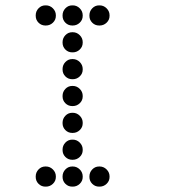

<svg xmlns="http://www.w3.org/2000/svg" viewBox="-20 -708 640 715"><path d="M149 -688Q134 -688 123.5 -677Q113 -666 113 -651V-649Q113 -634 123.5 -623.5Q134 -613 149 -613H151Q166 -613 177 -623.5Q188 -634 188 -649V-651Q188 -666 177 -677Q166 -688 151 -688ZM249 -688Q234 -688 223.5 -677Q213 -666 213 -651V-649Q213 -634 223.5 -623.5Q234 -613 249 -613H251Q266 -613 277 -623.5Q288 -634 288 -649V-651Q288 -666 277 -677Q266 -688 251 -688ZM349 -688Q334 -688 323.5 -677Q313 -666 313 -651V-649Q313 -634 323.5 -623.5Q334 -613 349 -613H351Q366 -613 377 -623.5Q388 -634 388 -649V-651Q388 -666 377 -677Q366 -688 351 -688ZM249 -588Q234 -588 223.5 -577Q213 -566 213 -551V-549Q213 -534 223.5 -523.5Q234 -513 249 -513H251Q266 -513 277 -523.5Q288 -534 288 -549V-551Q288 -566 277 -577Q266 -588 251 -588ZM249 -488Q234 -488 223.5 -477Q213 -466 213 -451V-449Q213 -434 223.5 -423.5Q234 -413 249 -413H251Q266 -413 277 -423.5Q288 -434 288 -449V-451Q288 -466 277 -477Q266 -488 251 -488ZM249 -388Q234 -388 223.5 -377Q213 -366 213 -351V-349Q213 -334 223.5 -323.5Q234 -313 249 -313H251Q266 -313 277 -323.5Q288 -334 288 -349V-351Q288 -366 277 -377Q266 -388 251 -388ZM249 -288Q234 -288 223.5 -277Q213 -266 213 -251V-249Q213 -234 223.5 -223.5Q234 -213 249 -213H251Q266 -213 277 -223.5Q288 -234 288 -249V-251Q288 -266 277 -277Q266 -288 251 -288ZM249 -188Q234 -188 223.5 -177Q213 -166 213 -151V-149Q213 -134 223.5 -123.5Q234 -113 249 -113H251Q266 -113 277 -123.5Q288 -134 288 -149V-151Q288 -166 277 -177Q266 -188 251 -188ZM149 -88Q134 -88 123.5 -77Q113 -66 113 -51V-49Q113 -34 123.5 -23.5Q134 -13 149 -13H151Q166 -13 177 -23.5Q188 -34 188 -49V-51Q188 -66 177 -77Q166 -88 151 -88ZM249 -88Q234 -88 223.5 -77Q213 -66 213 -51V-49Q213 -34 223.5 -23.5Q234 -13 249 -13H251Q266 -13 277 -23.5Q288 -34 288 -49V-51Q288 -66 277 -77Q266 -88 251 -88ZM349 -88Q334 -88 323.5 -77Q313 -66 313 -51V-49Q313 -34 323.5 -23.5Q334 -13 349 -13H351Q366 -13 377 -23.5Q388 -34 388 -49V-51Q388 -66 377 -77Q366 -88 351 -88Z"/></svg>

Font: Doto Rounded
Style: Bold
Weight: 700
Monospace: yes
Version: Version 1.000